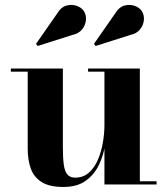

<svg xmlns="http://www.w3.org/2000/svg" viewBox="-20 -732 664 762"><path d="M231.5 10Q175.5 10 144.8 -9.8Q114 -29.5 102 -63.5Q90 -97.5 90 -141V-447.5H23V-460H229.5V-148.5Q229.5 -106.5 233 -79.8Q236.5 -53 247 -40Q257.5 -27 278 -27Q310.5 -27 332.8 -46.8Q355 -66.5 368.5 -98Q382 -129.5 388.2 -166Q394.5 -202.5 394.5 -236.5L404 -238.5Q404 -202 397.5 -159.2Q391 -116.5 372.8 -78Q354.5 -39.5 320.5 -14.8Q286.5 10 231.5 10ZM394.5 0V-447.5H329.5V-460H535V-12.5H601.5V0ZM129.5 -549.5 123 -558 208 -680Q222.5 -704 243.5 -709.8Q264.5 -715.5 283.8 -709Q303 -702.5 312.5 -688.5Q323 -672.5 321 -652Q319 -631.5 305.5 -615Q292 -598.5 268 -593.5ZM359.5 -549.5 353 -558 438 -680Q452.5 -704 473.5 -709.8Q494.5 -715.5 513.8 -709Q533 -702.5 542.5 -688.5Q553 -672.5 551 -652Q549 -631.5 535.5 -615Q522 -598.5 498 -593.5Z"/></svg>

Font: Bodoni Moda 18pt
Style: Bold
Weight: 700
Designer: Owen Earl
Foundry: indestructible type
Version: Version 2.004